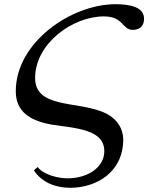

<svg xmlns="http://www.w3.org/2000/svg" viewBox="-20 -686 713 913"><path d="M141 124C180 183 246 207 314 207C437 207 566 134 566 -23C566 -70 540 -126 465 -155C338 -205 147 -173 147 -315C147 -479 325 -608 474 -608C569 -608 559 -544 612 -544C647 -544 665 -565 665 -597C665 -650 605 -666 529 -666C319 -666 55 -485 55 -252C55 -132 159 -100 270 -87C351 -77 409 -65 444 -37C466 -19 476 5 476 33C476 110 397 162 301 162C253 162 184 143 159 108Z"/></svg>

Font: XITS
Style: Italic
Weight: 400
Italic angle: -16.33°
Designer: MicroPress Inc., with final additions and corrections provided by Coen Hoffman, Elsevier (retired)
Version: Version 1.302